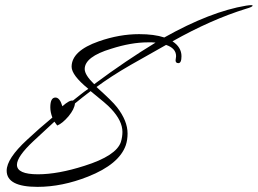

<svg xmlns="http://www.w3.org/2000/svg" viewBox="-20 -675 1004 748"><path d="M126 53Q6 53 6 -10Q6 -57 85 -130Q132 -174 184 -217Q176 -238 176 -257Q176 -295 196 -295Q213 -295 223 -261Q251 -286 264 -283Q278 -294 293 -306Q308 -318 324 -329Q259 -382 259 -415Q259 -477 365 -514Q445 -542 522 -542Q581 -542 620 -529Q800 -630 939 -653Q946 -654 950.5 -654.5Q955 -655 959 -655Q964 -655 964 -653Q964 -648 939 -641Q803 -599 652 -514Q687 -491 687 -456Q687 -429 675 -429Q664 -429 664 -440Q664 -442 665 -447.5Q666 -453 666 -456Q666 -487 627 -500L489 -422Q449 -399 416 -377.5Q383 -356 356 -336Q386 -309 406 -289.5Q426 -270 436 -257Q477 -204 477 -155Q477 -130 470 -109Q444 -35 323 13Q222 53 126 53ZM347 -347Q410 -394 470 -434.5Q530 -475 586 -509Q579 -510 571.5 -510Q564 -510 556 -510Q491 -510 413 -485Q310 -454 310 -406Q310 -383 347 -347ZM128 4Q206 4 309 -29Q433 -68 451 -122Q457 -142 457 -161Q457 -204 413 -251Q404 -261 384 -278Q364 -295 333 -320Q318 -309 303 -297Q288 -285 272 -272Q270 -250 247 -222Q223 -194 203 -186L192 -201L110 -125Q46 -65 46 -33Q46 4 128 4Z"/></svg>

Font: Love Light
Style: Regular
Weight: 400
Designer: Robert E. Leuschke
Foundry: Robert E. Leuschke
Version: Version 1.010; ttfautohint (v1.8.3)